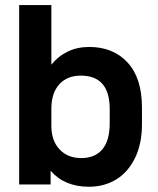

<svg xmlns="http://www.w3.org/2000/svg" viewBox="-20 -710 610 739"><path d="M174.8 -52.7V0H53.7V-690.4H177.7V-460.9Q203.1 -493.2 240.2 -511.2Q277.3 -529.3 323.2 -529.3Q416 -529.3 471.2 -469.2Q526.4 -409.2 526.4 -295.9V-231.4Q526.4 -156.2 499.5 -101.6Q472.7 -46.9 426.8 -19Q380.9 8.8 322.3 8.8Q228.5 8.8 174.8 -52.7ZM402.3 -236.3V-290Q402.3 -418.9 291 -418.9Q238.3 -418.9 208 -385.3Q177.7 -351.6 177.7 -292V-225.6Q177.7 -168.9 209 -135.3Q240.2 -101.6 293 -101.6Q345.7 -101.6 374 -135.3Q402.3 -168.9 402.3 -236.3Z"/></svg>

Font: Dinish Expanded
Style: Bold
Weight: 700
Width: 7
Designer: Charles Nix
Foundry: Playbeing
Version: Version 2.005; ttfautohint (v1.8.3)